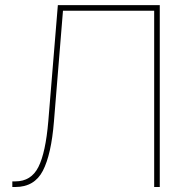

<svg xmlns="http://www.w3.org/2000/svg" viewBox="-20 -748 741 768"><path d="M29.3 0V-22.5H41.5Q104.5 -22.5 133.5 -79.8Q162.6 -137.2 173.3 -264.2L211.4 -727.5H619.1V0H596.7V-705.1H231.9L195.8 -262.2Q185.1 -129.9 151.4 -64.9Q117.7 0 41.5 0Z"/></svg>

Font: Inter Display Thin
Style: Regular
Weight: 100
Designer: Rasmus Andersson
Foundry: rsms
Version: Version 4.000;git-a52131595